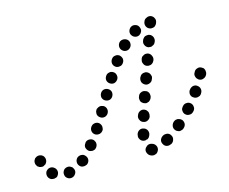

<svg xmlns="http://www.w3.org/2000/svg" viewBox="-111 -673 978 819"><g transform="rotate(-15 378.0 -263.5)"><path d="M132 -3Q131 -8 128 -12Q126 -17 121 -19Q117 -22 112 -23Q108 -24 103 -23Q92 -21 87 -13Q81 -4 83 6Q84 16 93 22Q101 28 112 26Q122 24 128 15Q134 7 132 -3ZM485 21Q489 19 492 15Q495 11 497 6Q500 -4 495 -13Q490 -22 480 -25Q480 -25 480 -25Q475 -27 470 -27Q465 -27 461 -25Q456 -23 453 -19Q449 -16 447 -11Q443 -2 448 8Q452 17 461 21Q463 22 466 23Q470 24 475 24Q480 23 485 21ZM41 10Q45 9 50 7Q54 4 56 0Q62 -9 60 -19Q58 -29 49 -35Q45 -38 40 -39Q35 -40 30 -39Q25 -38 21 -35Q17 -32 14 -28Q9 -19 11 -9Q13 1 22 7Q26 10 31 10Q36 11 41 10ZM568 -39Q566 -43 562 -46Q558 -49 553 -50Q548 -51 543 -50Q538 -50 534 -47L532 -46Q523 -40 520 -30Q518 -20 524 -11Q526 -7 530 -4Q534 -1 539 0Q544 1 549 0Q554 -1 558 -3L560 -4Q569 -10 571 -20Q574 -30 568 -39ZM193 -48Q190 -52 185 -55Q181 -57 176 -57Q171 -58 166 -56Q162 -55 158 -52Q150 -45 149 -35Q148 -25 154 -17Q157 -13 162 -10Q166 -8 171 -8Q176 -7 181 -9Q186 -10 190 -13Q198 -20 199 -30Q200 -40 193 -48ZM430 -77V-79Q433 -90 441 -95Q450 -101 460 -98Q470 -96 476 -87Q481 -78 479 -68L478 -66Q477 -61 474 -57Q472 -53 467 -50Q467 -50 466 -50Q466 -49 466 -49Q460 -49 454 -46Q452 -46 451 -47Q450 -47 449 -47Q438 -49 433 -58Q427 -67 430 -77ZM630 -90Q626 -94 622 -96Q617 -98 612 -99Q607 -99 603 -98Q598 -96 594 -93L592 -91Q585 -84 584 -74Q583 -64 590 -56Q593 -52 598 -50Q602 -48 607 -47Q612 -47 617 -49Q622 -50 625 -53L627 -55Q635 -62 636 -72Q636 -83 630 -90ZM-18 -59Q-21 -63 -23 -67Q-25 -72 -25 -77Q-25 -82 -23 -87Q-21 -91 -18 -95Q-14 -98 -10 -100Q-5 -102 0 -102Q10 -102 18 -95Q25 -87 25 -77Q25 -72 23 -67Q21 -63 18 -59Q17 -59 17 -58Q16 -58 16 -58Q12 -56 8 -53Q6 -53 4 -52Q2 -52 0 -52Q-5 -52 -10 -54Q-14 -56 -18 -59ZM250 -90Q250 -95 247 -99Q245 -104 241 -107Q233 -113 222 -112Q212 -111 206 -103V-102Q199 -94 200 -84Q202 -74 210 -67Q214 -64 219 -63Q223 -62 228 -62Q233 -63 238 -65Q242 -68 245 -72Q248 -76 249 -80Q251 -85 250 -90ZM692 -132Q692 -137 690 -141Q688 -146 684 -149Q676 -156 666 -155Q656 -155 649 -147L647 -145Q644 -141 642 -137Q640 -132 641 -127Q641 -122 643 -118Q645 -113 649 -110Q657 -103 667 -104Q677 -104 684 -112L686 -114Q689 -117 691 -122Q693 -127 692 -132ZM454 -137Q456 -132 460 -129Q464 -126 468 -125Q478 -121 487 -126Q497 -131 500 -141V-143Q502 -148 501 -153Q501 -158 499 -162Q496 -167 493 -170Q489 -173 484 -175Q474 -178 465 -173Q456 -168 453 -158L452 -156Q450 -151 451 -146Q451 -141 454 -137ZM293 -154Q292 -159 289 -163Q287 -167 282 -170Q274 -175 264 -173Q254 -171 248 -162Q242 -153 244 -143Q246 -133 255 -127Q264 -122 274 -124Q284 -126 290 -135Q293 -139 293 -144Q294 -149 293 -154ZM730 -214Q726 -217 722 -218Q717 -219 712 -218Q707 -217 703 -214Q699 -212 696 -207L694 -205Q689 -197 690 -187Q692 -176 701 -171Q705 -168 710 -167Q715 -166 720 -167Q725 -168 729 -170Q733 -173 736 -177L737 -179Q743 -188 741 -198Q739 -208 730 -214ZM322 -234Q318 -236 313 -237Q308 -238 304 -237Q299 -236 295 -233Q290 -231 288 -227Q287 -226 287 -226Q287 -226 287 -226V-225Q284 -221 284 -216Q283 -211 284 -206Q285 -202 288 -198Q291 -194 296 -191Q304 -186 314 -188Q325 -191 330 -200Q335 -209 333 -218Q331 -228 322 -234ZM478 -213Q480 -209 484 -206Q488 -202 493 -201Q497 -199 502 -199Q507 -200 512 -202Q516 -204 519 -208Q523 -212 524 -216L525 -219Q527 -223 526 -228Q526 -233 524 -238Q522 -242 518 -246Q514 -249 509 -250Q500 -254 490 -249Q481 -245 478 -235L477 -232Q475 -228 476 -223Q476 -218 478 -213ZM778 -250 779 -252Q781 -257 781 -261Q781 -266 780 -271Q778 -276 775 -280Q771 -283 767 -285Q758 -290 748 -286Q738 -283 734 -273L733 -272V-271Q730 -267 730 -262Q730 -257 732 -252Q733 -247 737 -244Q740 -240 744 -238Q754 -233 763 -237Q773 -240 778 -250ZM359 -299Q351 -304 340 -302Q330 -299 325 -290Q320 -281 322 -271Q325 -261 334 -256Q343 -251 353 -253Q363 -256 368 -265Q373 -274 371 -284Q368 -294 359 -299ZM519 -276Q528 -273 538 -278Q547 -282 550 -292L551 -294Q553 -299 553 -304Q552 -309 550 -313Q548 -318 544 -321Q541 -324 536 -326Q531 -328 526 -327Q521 -327 517 -325Q512 -323 509 -319Q506 -315 504 -311L503 -308Q500 -298 504 -289Q509 -280 519 -276ZM399 -363Q390 -369 380 -366Q370 -364 365 -355Q359 -346 361 -336Q364 -326 372 -321Q381 -315 391 -317Q401 -320 407 -329Q412 -337 410 -347Q408 -358 399 -363ZM545 -352Q550 -350 555 -351Q560 -351 564 -353Q568 -355 572 -359Q575 -363 577 -367L578 -370Q581 -379 576 -389Q572 -398 562 -402Q557 -403 553 -403Q548 -403 543 -400Q539 -398 535 -395Q532 -391 530 -386V-384Q526 -374 531 -365Q535 -355 545 -352ZM443 -425Q434 -431 424 -429Q414 -428 408 -419Q402 -411 403 -400Q405 -390 413 -384Q421 -378 432 -380Q442 -381 448 -390Q454 -398 453 -408Q451 -418 443 -425ZM571 -427Q576 -426 581 -426Q586 -426 590 -429Q595 -431 598 -434Q601 -438 603 -443L604 -445Q607 -455 603 -464Q598 -474 589 -477Q584 -479 579 -478Q574 -478 569 -476Q565 -474 562 -470Q558 -466 557 -462L556 -459Q552 -450 557 -440Q561 -431 571 -427ZM494 -480Q486 -487 476 -487Q465 -487 458 -480Q451 -472 451 -462Q451 -451 459 -444Q466 -437 476 -437Q487 -437 494 -445Q501 -452 501 -463Q501 -473 494 -480ZM511 -516Q512 -520 515 -524Q518 -528 522 -531H523Q531 -536 541 -533Q551 -531 556 -522Q560 -515 560 -507Q559 -499 554 -493Q550 -490 547 -487Q538 -482 528 -485Q518 -488 513 -497Q510 -501 510 -506Q509 -511 511 -516ZM598 -503Q602 -501 607 -502Q612 -502 617 -504Q621 -506 624 -510Q628 -514 629 -518L630 -521Q634 -531 629 -540Q625 -549 615 -553Q605 -556 596 -551Q586 -547 583 -537L582 -535Q579 -525 583 -516Q588 -506 598 -503Z"/></g></svg>

Font: FRB American Cursive Guidelines Arrows Dotted Black
Style: Bold Italic
Weight: 900
Italic angle: -25°
Version: Version 2.0;Modular Font Editor K font №1